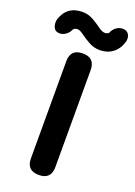

<svg xmlns="http://www.w3.org/2000/svg" viewBox="-221 -1031 774 1099"><g transform="rotate(20 166.5 -481.5)"><path d="M239.3 -666V-74.2Q239.3 0 165 0Q90.8 0 90.8 -74.2V-666Q90.8 -740.2 165 -740.2Q239.3 -740.2 239.3 -666ZM375 -892.6Q363.3 -845.7 330.1 -818.4Q296.9 -791 247.1 -791Q211.9 -791 180.7 -808.6Q149.4 -826.2 126.5 -843.3Q103.5 -860.4 87.9 -860.4Q76.2 -860.4 64.5 -850.6Q55.7 -828.1 36.1 -814.5Q16.6 -800.8 -5.9 -802.7Q-28.3 -804.7 -37.1 -824.2Q-45.9 -843.8 -42 -869.1Q-13.7 -962.9 83 -962.9Q118.2 -962.9 148.9 -945.3Q179.7 -927.7 202.6 -910.6Q225.6 -893.6 242.2 -893.6Q255.9 -893.6 265.6 -902.3Q274.4 -924.8 293 -938.5Q311.5 -952.1 334 -951.2Q357.4 -950.2 368.2 -933.6Q378.9 -917 375 -892.6Z"/></g></svg>

Font: GenSenMaruGothic TW TTF Bold
Style: Regular
Weight: 700
Version: Version 1.301